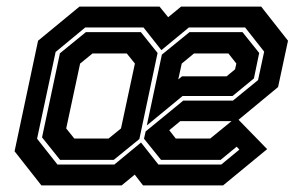

<svg xmlns="http://www.w3.org/2000/svg" viewBox="-20 -560 923 580"><path d="M105 0 24 -103 95 -437 220 -540H462L488 -508L527 -540H769L850 -437L820 -297L695.5 -194H524.5L485 -161.5L487 -172L511 -141.5H615L693.5 -205.5L787 -109.5L654 0H412L387 -32.5L347.5 0ZM161.5 -77 107 -145 161 -399 239.5 -463H405.5L456 -400L401 -140L323.5 -77ZM204.5 -141.5H308L345.5 -172L387.5 -368L363 -398.5H259.5L222 -368L180 -172ZM153.5 -63H325.5L406 -129.5L458.5 -63H648.5L703 -108L695 -117L646.5 -77H466.5L415 -141L420 -163L533.5 -256H683.5L759.5 -318L778 -404L720.5 -477H550.5L467.5 -408.5L413.5 -477H237.5L148 -403L92 -141ZM423.5 -181 469 -395 552.5 -463H712.5L763 -400L747 -323L682.5 -270H531.5ZM518.5 -320 530 -329.5H664.5L690 -350.5L694 -368L670 -398.5H566L529 -368Z"/></svg>

Font: Tourney Thin
Style: Italic
Weight: 100
Italic angle: -12°
Designer: Tyler Finck
Foundry: Etcetera Type Co
Version: Version 1.015